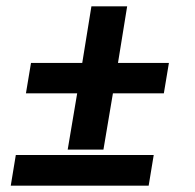

<svg xmlns="http://www.w3.org/2000/svg" viewBox="-20 -587 616 607"><path d="M194 -114H307L337 -292H498L514 -388H353L382 -567H269L240 -388H78L62 -292H224ZM14 0H450L466 -97H30Z"/></svg>

Font: Iosevka Sparkle SmBdObl
Style: Regular
Weight: 600
Italic angle: -9°
Designer: Belleve Invis
Foundry: Belleve Invis
Version: Version 4.5.0; ttfautohint (v1.8.3)